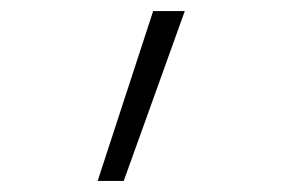

<svg xmlns="http://www.w3.org/2000/svg" viewBox="-20 -156 540 346"><path d="M156 170 256 -136H313L203 170Z"/></svg>

Font: M PLUS Code Latin Light
Style: Regular
Weight: 300
Designer: Coji Morishita
Foundry: UNDERFOREST DESIGN
Version: Version 1.002; ttfautohint (v1.8.3)